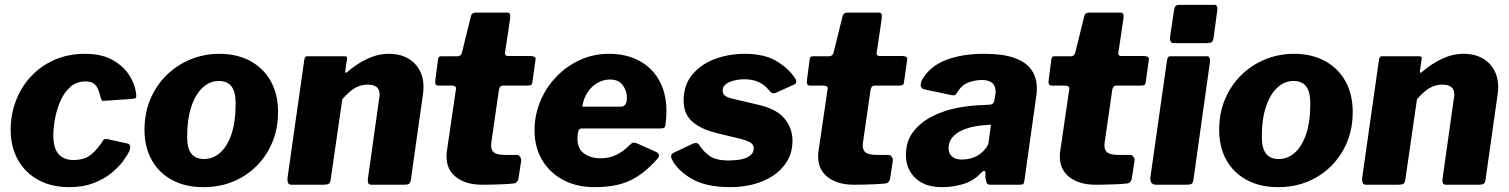

<svg xmlns="http://www.w3.org/2000/svg" viewBox="-20 -762 6225 792"><path d="M330 -540Q400 -540 445.5 -514Q491 -488 515 -449Q539 -410 542 -369Q543 -361 540 -358Q537 -355 525 -354L408 -346Q401 -345 398 -351.5Q395 -358 393 -369Q389 -383 383.5 -396Q378 -409 366.5 -417.5Q355 -426 333 -426Q295 -426 270 -403.5Q245 -381 229.5 -346Q214 -311 207 -273Q200 -235 200 -204Q200 -150 222 -126Q244 -102 282 -102Q327 -102 354 -123Q381 -144 407 -185Q411 -190 424 -188L506 -170Q513 -169 516 -161.5Q519 -154 514 -140Q506 -122 487 -96.5Q468 -71 437.5 -46.5Q407 -22 364 -6Q321 10 266 10Q193 10 138.5 -19.5Q84 -49 54 -102.5Q24 -156 24 -227Q24 -289 45.5 -346Q67 -403 107.5 -446.5Q148 -490 204.5 -515Q261 -540 330 -540Z M819 10Q745 10 690 -19.5Q635 -49 605.5 -102.5Q576 -156 576 -226Q576 -296 600.5 -353.5Q625 -411 667.5 -452.5Q710 -494 766 -517Q822 -540 884 -540Q959 -540 1014 -509.5Q1069 -479 1098 -425Q1127 -371 1127 -300Q1127 -211 1086.5 -140.5Q1046 -70 976.5 -30Q907 10 819 10ZM822 -106Q858 -106 887.5 -131.5Q917 -157 934.5 -208Q952 -259 952 -336Q952 -383 935 -405.5Q918 -428 882 -428Q847 -428 817.5 -402Q788 -376 770 -324.5Q752 -273 752 -196Q752 -150 769.5 -128Q787 -106 822 -106Z M1182 0Q1171 0 1168 -8Q1165 -16 1166 -28L1235 -514Q1237 -524 1239.5 -527Q1242 -530 1251 -530H1401Q1407 -530 1410 -527.5Q1413 -525 1411 -516L1404 -468Q1403 -456 1415 -467Q1452 -499 1495.5 -519.5Q1539 -540 1584 -540Q1650 -540 1688.5 -502Q1727 -464 1727 -403Q1727 -396 1726.5 -389.5Q1726 -383 1725 -375L1675 -22Q1673 -8 1667.5 -4Q1662 0 1647 0H1512Q1501 0 1498.5 -7.5Q1496 -15 1498 -28L1544 -355Q1545 -360 1545.5 -364.5Q1546 -369 1546 -372Q1546 -393 1533.5 -403Q1521 -413 1497 -413Q1477 -413 1459 -406Q1441 -399 1425 -385.5Q1409 -372 1392 -353L1344 -21Q1342 -7 1335.5 -3.5Q1329 0 1313 0H1182Z M1969 0Q1903 0 1862.5 -30.5Q1822 -61 1822 -115Q1822 -120 1822 -125.5Q1822 -131 1823 -136L1861 -396Q1862 -403 1856.5 -406Q1851 -409 1843 -409H1787Q1772 -409 1776 -434L1787 -518Q1789 -527 1792.5 -528.5Q1796 -530 1805 -530H1869Q1875 -530 1880 -535Q1885 -540 1886 -547L1923 -697Q1927 -710 1943 -710H2072Q2080 -710 2083 -705Q2086 -700 2084 -684L2063 -543Q2062 -538 2065.5 -534.5Q2069 -531 2074 -531H2169Q2178 -531 2184.5 -527.5Q2191 -524 2189 -515L2176 -423Q2175 -414 2170.5 -411.5Q2166 -409 2155 -409H2055Q2041 -409 2038 -391L2007 -176Q2006 -172 2006 -168Q2006 -164 2006 -161Q2006 -140 2020 -131.5Q2034 -123 2065 -123H2113Q2120 -123 2125.5 -115Q2131 -107 2130 -99L2119 -28Q2116 -6 2097 -5Q2078 -3 2055.5 -2Q2033 -1 2011 -0.5Q1989 0 1969 0Z M2433 10Q2359 10 2303.5 -19.5Q2248 -49 2216.5 -101.5Q2185 -154 2185 -224Q2185 -286 2208 -342.5Q2231 -399 2273 -443.5Q2315 -488 2371 -514Q2427 -540 2493 -540Q2563 -540 2616.5 -511.5Q2670 -483 2699.5 -430Q2729 -377 2729 -303Q2729 -289 2728 -275Q2727 -261 2725 -247Q2724 -238 2719 -235Q2714 -232 2701 -232H2379Q2368 -232 2365 -218.5Q2362 -205 2362 -190Q2362 -149 2389 -129Q2416 -109 2459 -109Q2492 -109 2522 -123Q2552 -137 2583 -169Q2589 -174 2595 -173.5Q2601 -173 2609 -170L2685 -136Q2708 -126 2692 -107Q2650 -60 2611 -35Q2572 -10 2529 0Q2486 10 2433 10ZM2542 -322Q2552 -322 2559 -330.5Q2566 -339 2566 -359Q2566 -386 2549.5 -410Q2533 -434 2495 -434Q2469 -434 2444.5 -420Q2420 -406 2403.5 -381Q2387 -356 2382 -322Z M2994 10Q2892 10 2832.5 -25Q2773 -60 2751 -106Q2743 -124 2759 -132L2833 -167Q2845 -173 2853 -172Q2861 -171 2868 -159Q2882 -137 2907.5 -118.5Q2933 -100 2988 -100Q2999 -100 3016.5 -101.5Q3034 -103 3050 -108Q3066 -113 3077.5 -123Q3089 -133 3089 -151Q3089 -164 3077.5 -172.5Q3066 -181 3036 -189L2937 -213Q2871 -229 2835.5 -260.5Q2800 -292 2800 -347Q2800 -411 2835.5 -454Q2871 -497 2928.5 -518.5Q2986 -540 3053 -540Q3135 -540 3185.5 -508.5Q3236 -477 3261 -437Q3265 -431 3264.5 -424Q3264 -417 3255 -413L3180 -379Q3171 -376 3165.5 -378Q3160 -380 3149 -393Q3136 -410 3111.5 -422.5Q3087 -435 3050 -435Q3029 -435 3008.5 -430Q2988 -425 2974.5 -415Q2961 -405 2961 -389Q2961 -376 2969 -368.5Q2977 -361 3001 -355L3107 -330Q3183 -313 3216 -273Q3249 -233 3249 -182Q3249 -133 3226.5 -96.5Q3204 -60 3168 -36.5Q3132 -13 3086.5 -1.5Q3041 10 2994 10Z M3502 0Q3436 0 3395.5 -30.5Q3355 -61 3355 -115Q3355 -120 3355 -125.5Q3355 -131 3356 -136L3394 -396Q3395 -403 3389.5 -406Q3384 -409 3376 -409H3320Q3305 -409 3309 -434L3320 -518Q3322 -527 3325.5 -528.5Q3329 -530 3338 -530H3402Q3408 -530 3413 -535Q3418 -540 3419 -547L3456 -697Q3460 -710 3476 -710H3605Q3613 -710 3616 -705Q3619 -700 3617 -684L3596 -543Q3595 -538 3598.5 -534.5Q3602 -531 3607 -531H3702Q3711 -531 3717.5 -527.5Q3724 -524 3722 -515L3709 -423Q3708 -414 3703.5 -411.5Q3699 -409 3688 -409H3588Q3574 -409 3571 -391L3540 -176Q3539 -172 3539 -168Q3539 -164 3539 -161Q3539 -140 3553 -131.5Q3567 -123 3598 -123H3646Q3653 -123 3658.5 -115Q3664 -107 3663 -99L3652 -28Q3649 -6 3630 -5Q3611 -3 3588.5 -2Q3566 -1 3544 -0.5Q3522 0 3502 0Z M4022 -44Q3994 -15 3952.5 -2.5Q3911 10 3866 10Q3795 10 3756 -27.5Q3717 -65 3717 -122Q3717 -180 3747.5 -219Q3778 -258 3826.5 -282.5Q3875 -307 3931.5 -317.5Q3988 -328 4040 -329L4060 -330Q4079 -330 4082 -349L4085 -368Q4086 -373 4086.5 -376.5Q4087 -380 4087 -384Q4087 -408 4072.5 -420Q4058 -432 4030 -432Q4002 -432 3974 -421.5Q3946 -411 3926 -377Q3923 -371 3918.5 -369.5Q3914 -368 3903 -370L3790 -394Q3783 -396 3779 -404Q3775 -412 3783 -432Q3816 -489 3882 -514.5Q3948 -540 4039 -540Q4120 -540 4167.5 -522Q4215 -504 4236 -472Q4257 -440 4257 -398Q4257 -391 4256.5 -384Q4256 -377 4255 -369L4206 -19Q4204 -6 4201 -3Q4198 0 4185 0H4065Q4053 0 4050 -8Q4047 -16 4045 -29V-48Q4044 -68 4022 -44ZM4066 -235Q4068 -244 4067 -246Q4066 -248 4057 -247L4033 -245Q4015 -244 3991 -238.5Q3967 -233 3944.5 -222.5Q3922 -212 3907.5 -194Q3893 -176 3893 -150Q3893 -130 3906.5 -117Q3920 -104 3947 -104Q3972 -104 3992 -111Q4012 -118 4024 -128Q4037 -138 4047 -151Q4057 -164 4058 -176Z M4499 0Q4433 0 4392.5 -30.5Q4352 -61 4352 -115Q4352 -120 4352 -125.5Q4352 -131 4353 -136L4391 -396Q4392 -403 4386.5 -406Q4381 -409 4373 -409H4317Q4302 -409 4306 -434L4317 -518Q4319 -527 4322.5 -528.5Q4326 -530 4335 -530H4399Q4405 -530 4410 -535Q4415 -540 4416 -547L4453 -697Q4457 -710 4473 -710H4602Q4610 -710 4613 -705Q4616 -700 4614 -684L4593 -543Q4592 -538 4595.5 -534.5Q4599 -531 4604 -531H4699Q4708 -531 4714.5 -527.5Q4721 -524 4719 -515L4706 -423Q4705 -414 4700.5 -411.5Q4696 -409 4685 -409H4585Q4571 -409 4568 -391L4537 -176Q4536 -172 4536 -168Q4536 -164 4536 -161Q4536 -140 4550 -131.5Q4564 -123 4595 -123H4643Q4650 -123 4655.5 -115Q4661 -107 4660 -99L4649 -28Q4646 -6 4627 -5Q4608 -3 4585.5 -2Q4563 -1 4541 -0.5Q4519 0 4499 0Z M4903 -21Q4901 -7 4895 -3.5Q4889 0 4873 0H4749Q4736 0 4730 -8Q4724 -16 4725 -28L4794 -514Q4796 -524 4799 -527Q4802 -530 4811 -530H4960Q4967 -530 4969.5 -522.5Q4972 -515 4971 -506ZM4986 -606Q4984 -592 4977.5 -588Q4971 -584 4955 -584H4821Q4811 -584 4808 -592.5Q4805 -601 4807 -613L4823 -721Q4826 -742 4842 -742H4991Q4998 -742 5000.5 -734Q5003 -726 5001 -717Z M5252 10Q5178 10 5123 -19.5Q5068 -49 5038.5 -102.5Q5009 -156 5009 -226Q5009 -296 5033.5 -353.5Q5058 -411 5100.5 -452.5Q5143 -494 5199 -517Q5255 -540 5317 -540Q5392 -540 5447 -509.5Q5502 -479 5531 -425Q5560 -371 5560 -300Q5560 -211 5519.5 -140.5Q5479 -70 5409.5 -30Q5340 10 5252 10ZM5255 -106Q5291 -106 5320.5 -131.5Q5350 -157 5367.5 -208Q5385 -259 5385 -336Q5385 -383 5368 -405.5Q5351 -428 5315 -428Q5280 -428 5250.5 -402Q5221 -376 5203 -324.5Q5185 -273 5185 -196Q5185 -150 5202.5 -128Q5220 -106 5255 -106Z M5615 0Q5604 0 5601 -8Q5598 -16 5599 -28L5668 -514Q5670 -524 5672.5 -527Q5675 -530 5684 -530H5834Q5840 -530 5843 -527.5Q5846 -525 5844 -516L5837 -468Q5836 -456 5848 -467Q5885 -499 5928.5 -519.5Q5972 -540 6017 -540Q6083 -540 6121.5 -502Q6160 -464 6160 -403Q6160 -396 6159.5 -389.5Q6159 -383 6158 -375L6108 -22Q6106 -8 6100.5 -4Q6095 0 6080 0H5945Q5934 0 5931.5 -7.5Q5929 -15 5931 -28L5977 -355Q5978 -360 5978.5 -364.5Q5979 -369 5979 -372Q5979 -393 5966.5 -403Q5954 -413 5930 -413Q5910 -413 5892 -406Q5874 -399 5858 -385.5Q5842 -372 5825 -353L5777 -21Q5775 -7 5768.5 -3.5Q5762 0 5746 0H5615Z"/></svg>

Font: Libre Franklin ExtraBold
Style: Italic
Weight: 800
Italic angle: -8°
Designer: Pablo Impallari, Rodrigo Fuenzalida, Nhung Nguyen
Foundry: Impallari Type
Version: Version 3.000